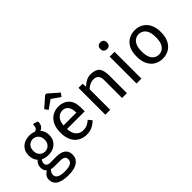

<svg xmlns="http://www.w3.org/2000/svg" viewBox="3 -1617 2680 2680"><g transform="rotate(-45 1342.5 -277.5)"><path d="M292 235Q50 235 50 82Q50 48 70 19Q90 -10 123 -28Q87 -61 87 -119Q87 -149 99 -176Q111 -203 137 -223Q115 -247 102.5 -280Q90 -313 90 -353Q90 -414 116.5 -456.5Q143 -499 189 -522Q235 -545 293 -545Q342 -545 384 -528Q407 -529 424 -548Q441 -567 441 -618H461L519 -598Q519 -546 500.5 -519.5Q482 -493 450 -482Q472 -458 484.5 -425.5Q497 -393 497 -353Q497 -293 470 -250.5Q443 -208 397 -185Q351 -162 293 -162Q232 -162 185 -186Q160 -163 160 -128Q160 -103 177 -86.5Q194 -70 230 -70H362Q408 -70 447 -56Q486 -42 510 -11Q534 20 534 72Q534 148 472.5 191.5Q411 235 292 235ZM293 -230Q320 -230 345.5 -243Q371 -256 388 -283Q405 -310 405 -353Q405 -397 388 -424Q371 -451 345.5 -464Q320 -477 293 -477Q267 -477 241 -464Q215 -451 198.5 -424Q182 -397 182 -353Q182 -310 198.5 -283Q215 -256 241 -243Q267 -230 293 -230ZM292 161Q370 161 408 140Q446 119 446 73Q446 45 432 31.5Q418 18 398 13Q378 8 358 8H238Q204 8 175 0Q161 15 149.5 34.5Q138 54 138 77Q138 161 292 161Z M874 15Q803 15 747.5 -16.5Q692 -48 660.5 -110.5Q629 -173 629 -265Q629 -358 660.5 -420Q692 -482 746 -513.5Q800 -545 867 -545Q962 -545 1021 -486Q1080 -427 1080 -307V-237H730Q736 -149 776.5 -106Q817 -63 877 -63Q928 -63 966 -82.5Q1004 -102 1026 -124L1069 -72Q1038 -37 988 -11Q938 15 874 15ZM731 -307H985Q985 -384 954.5 -425.5Q924 -467 868 -467Q814 -467 776.5 -427.5Q739 -388 731 -307ZM738 -607 701 -658 852 -790H878L1029 -658L992 -607L865 -696Z M1250 0V-530H1331L1336 -466Q1367 -497 1409 -521Q1451 -545 1503 -545Q1597 -545 1636.5 -499.5Q1676 -454 1676 -346V0H1580V-356Q1580 -467 1479 -467Q1444 -467 1410 -451Q1376 -435 1346 -407V0Z M1914 -630Q1886 -630 1867.5 -646.5Q1849 -663 1849 -697Q1849 -732 1867.5 -748Q1886 -764 1914 -764Q1943 -764 1961.5 -748Q1980 -732 1980 -697Q1980 -663 1961.5 -646.5Q1943 -630 1914 -630ZM1866 0V-530H1962V0Z M2373 15Q2304 15 2249.5 -16.5Q2195 -48 2163.5 -110.5Q2132 -173 2132 -265Q2132 -358 2163.5 -420Q2195 -482 2249.5 -513.5Q2304 -545 2373 -545Q2442 -545 2496.5 -513.5Q2551 -482 2583 -420Q2615 -358 2615 -265Q2615 -173 2583 -110.5Q2551 -48 2496.5 -16.5Q2442 15 2373 15ZM2373 -63Q2435 -63 2475 -112.5Q2515 -162 2515 -265Q2515 -368 2475 -417.5Q2435 -467 2373 -467Q2312 -467 2272 -417.5Q2232 -368 2232 -265Q2232 -162 2272 -112.5Q2312 -63 2373 -63Z"/></g></svg>

Font: Orienta
Style: Regular
Weight: 400
Designer: Eduardo Rodriguez Tunni
Foundry: Eduardo Rodriguez Tunni
Version: Version 1.002; ttfautohint (v1.8.4.7-5d5b);gftools[0.9.23]